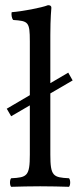

<svg xmlns="http://www.w3.org/2000/svg" viewBox="-20 -718 304 740"><path d="M243 -438 174 -397.5V-583C174 -648 178 -688 178 -688C178 -695 174 -698 165 -698C140 -688 65 -674 25 -671C23 -663 25 -647 31 -641C89 -637 95 -634 95 -559V-351.2L6 -299L23 -270L95 -311.9V-122C95 -39 84 -34 23 -31C17 -25 17 -4 23 2C58 1 95 0 135 0C175 0 213 1 246 2C252 -4 252 -25 246 -31C185 -34 174 -39 174 -122V-357.9L260 -408Z"/></svg>

Font: Libertinus Serif
Style: Regular
Weight: 400
Designer: Philipp H. Poll
Foundry: Khaled Hosny
Version: Version 6.2